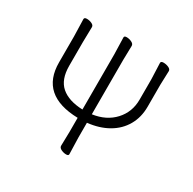

<svg xmlns="http://www.w3.org/2000/svg" viewBox="-159 -884 1068 1060"><g transform="rotate(30 375.0 -354.0)"><path d="M405 0Q405 10 389.5 10Q374 10 358 2.5Q342 -5 342 -18L344 -107V-197Q102 -203 102 -411V-576L99 -685Q99 -696 115.5 -696Q132 -696 147 -689Q162 -682 162 -670L160 -574V-423Q160 -335 207.5 -294Q255 -253 344 -250V-602L341 -708Q341 -718 356.5 -718Q372 -718 388 -710.5Q404 -703 404 -690L402 -601V-253Q488 -265 539 -320.5Q590 -376 590 -455V-585L586 -687Q586 -698 603 -698Q620 -698 635.5 -691Q651 -684 651 -672L648 -584V-443Q648 -376 618 -323.5Q588 -271 532.5 -239Q477 -207 402 -199V-106Z"/></g></svg>

Font: LXGW WenKai TC Light
Style: Regular
Weight: 300
Designer: LXGW / Fontworks Inc.
Foundry: LXGW / Fontworks Inc.
Version: Version 1.330